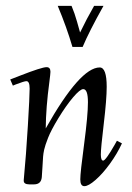

<svg xmlns="http://www.w3.org/2000/svg" viewBox="-20 -628 451 655"><path d="M333 -607.9Q283.9 -520.3 262 -468H227.1Q207.3 -535.4 177 -607.9H224.1Q234.9 -582.3 242.8 -554Q250.7 -525.6 253.2 -517.1Q275.4 -563.5 301 -607.9ZM70.1 -351.1Q62.7 -351.1 33.4 -339.8L23.9 -335.9L14.9 -356.9Q19.3 -358.4 47.6 -369.6Q122.6 -398.9 138.9 -398.9Q152.1 -398.9 152.1 -383.1Q152.1 -377 148.4 -348.4Q136.7 -261.7 136 -189.9Q253.2 -397.9 320.1 -397.9Q344 -397.9 344 -332Q344 -289.3 334 -205.8Q324 -122.3 324 -101.2Q324 -80.1 332 -80.1Q340.3 -80.1 371.1 -134Q376 -142.8 378.9 -147.9L396 -138.9Q379.9 -103.8 355.1 -69.6Q330.3 -35.4 306 -14.2Q281.7 7.1 267.8 7.1Q253.9 7.1 253.9 -16Q253.9 -39.1 267 -136.7Q280 -234.4 280 -279.2Q280 -324 263.9 -324Q253.2 -324 229.1 -295.7Q205.1 -267.3 179.4 -225.2Q153.8 -183.1 143.8 -157.3Q133.8 -131.6 130.7 -117.6Q127.7 -103.5 127 -93.6Q126.2 -83.7 125 -60.8Q123.8 -37.8 122.6 -23.7Q120.4 1 95.9 1H80.1Q70.8 1 65.6 -2.3Q60.3 -5.6 61 -13.9Q69.1 -99.1 75.1 -199.7Q81.1 -300.3 81.1 -325.7Q81.1 -351.1 70.1 -351.1Z"/></svg>

Font: Linden Hill
Style: Italic
Weight: 400
Italic angle: -5.60001°
Version: Version 1.201